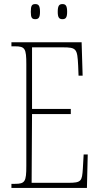

<svg xmlns="http://www.w3.org/2000/svg" viewBox="-20 -921 489 941"><path d="M286 -827C302 -827 309 -835 309 -863C309 -893 302 -901 286 -901C270 -901 263 -893 263 -863C263 -835 270 -827 286 -827ZM153 -827C169 -827 176 -835 176 -863C176 -893 169 -901 153 -901C136 -901 131 -893 131 -863C131 -835 136 -827 153 -827ZM36 0H406L410 -164H390L386 -94C382 -33 379 -25 314 -25H135L137 -362H327V-387H137V-689H287C355 -689 359 -682 363 -600L365 -550H385L380 -714H36V-694H53C103 -694 109 -683 109 -606V-108C109 -31 103 -20 53 -20H36Z"/></svg>

Font: Noto Serif ExtraCondensed Thin
Style: Regular
Weight: 100
Width: 2
Designer: Monotype Design Team
Foundry: Monotype Imaging Inc.
Version: Version 2.013